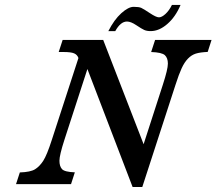

<svg xmlns="http://www.w3.org/2000/svg" viewBox="-20 -752 884 784"><path d="M498.5 -664.1Q472.2 -664.1 450.7 -625H422.4Q446.3 -671.9 475.3 -698Q504.4 -724.1 525.6 -724.1Q546.9 -724.1 556.4 -720Q565.9 -715.8 591.8 -698.5Q617.7 -681.2 629.2 -681.2Q640.6 -681.2 655.8 -695.1Q670.9 -709 682.1 -731.9H717.3Q696.8 -683.1 663.3 -654.1Q629.9 -625 595.2 -625Q579.6 -625 569.1 -629.6Q558.6 -634.3 536.4 -649.2Q514.2 -664.1 498.5 -664.1ZM828.1 -540Q797.4 -538.6 779.8 -533.2Q744.1 -522 721.7 -473.1Q710.4 -448.7 696.8 -406.2L561 11.7H521.5L336.9 -470.2L243.2 -181.6Q222.7 -118.2 222.7 -95.7Q222.7 -73.2 233.2 -61.5Q243.7 -49.8 285.6 -48.3L270 0H45.4L61 -47.9Q104.5 -49.3 123 -60.8Q141.6 -72.3 156.5 -95.2Q171.4 -118.2 191.4 -180.2L300.3 -515.1Q295.4 -528.8 282.5 -534.2Q269.5 -539.6 240.7 -539.6H219.7L235.8 -588.9H401.4L566.4 -163.1L645 -406.2Q665.5 -469.2 665.5 -492.2Q665.5 -515.1 653.3 -526.6Q641.1 -538.1 597.2 -539.6L613.3 -588.9H843.8Z"/></svg>

Font: RIT Rachana
Style: Bold Italic
Weight: 700
Designer: Hussain KH
Version: 1.4.7